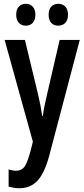

<svg xmlns="http://www.w3.org/2000/svg" viewBox="-20 -752 444 1012"><path d="M4.4 -541.5H111.3L181.2 -252.4Q188 -223.6 193.4 -195.6Q198.7 -167.5 202.1 -141.6H206.1Q209 -166 214.4 -192.9Q219.7 -219.7 227.5 -252L294.4 -541.5H400.4L239.3 69.3Q214.8 160.2 177.7 200.2Q140.6 240.2 80.6 240.2Q66.4 240.2 53 237.8Q39.6 235.4 25.4 231.9V141.1Q46.9 147.9 64.5 147.9Q93.3 147.9 108.4 127.7Q123.5 107.4 139.6 48.8L153.3 -4.9ZM65.4 -674.3Q65.4 -703.1 79.6 -717.5Q93.8 -731.9 116.2 -731.9Q138.7 -731.9 152.6 -717Q166.5 -702.1 166.5 -674.3Q166.5 -646.5 152.6 -631.6Q138.7 -616.7 116.2 -616.7Q93.8 -616.7 79.6 -631.3Q65.4 -646 65.4 -674.3ZM236.3 -674.3Q236.3 -703.1 250.5 -717.5Q264.6 -731.9 287.1 -731.9Q310.1 -731.9 324.2 -717Q338.4 -702.1 338.4 -674.3Q338.4 -646.5 324.2 -631.6Q310.1 -616.7 287.1 -616.7Q264.2 -616.7 250.2 -631.3Q236.3 -646 236.3 -674.3Z"/></svg>

Font: Open Sans Condensed SemiBold
Style: Regular
Weight: 600
Width: 3
Designer: Monotype Design Team
Foundry: Monotype Imaging Inc.
Version: Version 3.000; ttfautohint (v1.8.4)